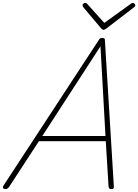

<svg xmlns="http://www.w3.org/2000/svg" viewBox="-63 -1273 941 1307"><path d="M-26 14Q-37 14 -41.5 8Q-46 2 -39 -10L611 -1003Q615 -1009 619.5 -1012Q624 -1015 633 -1015Q643 -1015 647 -1011.5Q651 -1008 651 -1000L712 -5Q713 6 709 10Q705 14 695 14Q685 14 681 10Q677 6 676 -4L657 -312H202L-1 -1Q-7 7 -12.5 10.5Q-18 14 -26 14ZM225 -347H655L621 -958ZM840 -1253Q847 -1253 852.5 -1248Q858 -1243 858 -1238Q858 -1234 856.5 -1231Q855 -1228 850 -1224L660 -1078Q653 -1074 649.5 -1072Q646 -1070 642 -1070Q638 -1070 635 -1072Q632 -1074 627 -1078L504 -1224Q503 -1227 501 -1230.5Q499 -1234 499 -1237Q499 -1245 505 -1249Q511 -1253 518 -1253Q522 -1253 525 -1251.5Q528 -1250 532 -1245L647 -1117L823 -1244Q832 -1250 834.5 -1251.5Q837 -1253 840 -1253Z"/></svg>

Font: Playwrite RO Thin
Style: Regular
Weight: 250
Version: Version 1.002